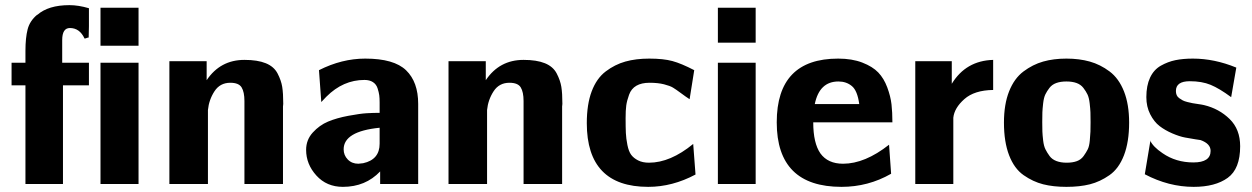

<svg xmlns="http://www.w3.org/2000/svg" viewBox="-20 -716 4873 747"><path d="M25 -384V-472H79V-518Q79 -569 87.5 -602Q96 -635 125 -659V-658Q168 -696 250 -696Q285 -696 326 -684V-614Q326 -606 325.5 -592Q325 -578 325 -570Q322 -570 317 -568Q312 -566 309 -566Q290 -607 252 -607Q222 -607 222 -560V-472H326V-384H225V0H79V-384ZM371 0V-472H519V0ZM371 -538V-686H519V-538Z M639 0V-478H784V-404Q837 -483 931 -483Q982 -483 1014 -470Q1046 -457 1060 -430Q1074 -403 1078 -378Q1082 -353 1082 -312Q1082 -310 1081.5 -306.5Q1081 -303 1081 -302V0H931V-323Q931 -358 920 -376Q909 -394 876 -394Q836 -394 814.5 -361Q793 -328 789 -288V0Z M1171 -133Q1171 -172 1197 -200.5Q1223 -229 1256.5 -243Q1290 -257 1335.5 -265.5Q1381 -274 1407 -275.5Q1433 -277 1457 -277V-317Q1457 -334 1455.5 -345.5Q1454 -357 1449 -372.5Q1444 -388 1431 -396.5Q1418 -405 1398 -405Q1315 -405 1250 -340L1230 -319L1221 -443Q1310 -488 1401 -488Q1513 -488 1560 -442.5Q1607 -397 1607 -312V0H1459V-49Q1402 11 1314 11Q1251 11 1211 -33Q1171 -77 1171 -133ZM1317 -135Q1317 -112 1333 -95.5Q1349 -79 1374 -79Q1379 -79 1393 -81Q1457 -95 1457 -157V-219Q1317 -205 1317 -135Z M1725 0V-478H1870V-404Q1923 -483 2017 -483Q2068 -483 2100 -470Q2132 -457 2146 -430Q2160 -403 2164 -378Q2168 -353 2168 -312Q2168 -310 2167.5 -306.5Q2167 -303 2167 -302V0H2017V-323Q2017 -358 2006 -376Q1995 -394 1962 -394Q1922 -394 1900.5 -361Q1879 -328 1875 -288V0Z M2263 -237Q2263 -310 2282 -360.5Q2301 -411 2336.5 -438Q2372 -465 2413 -476.5Q2454 -488 2506 -488Q2561 -488 2596 -478.5Q2631 -469 2681 -443L2663 -330Q2649 -339 2629.5 -353.5Q2610 -368 2598.5 -375Q2587 -382 2563.5 -388Q2540 -394 2507 -394Q2476 -394 2456 -382.5Q2436 -371 2427.5 -347.5Q2419 -324 2416.5 -305.5Q2414 -287 2414 -256Q2414 -220 2415 -198.5Q2416 -177 2421 -152Q2426 -127 2435.5 -114Q2445 -101 2462.5 -92Q2480 -83 2505 -83Q2588 -83 2677 -156L2686 -37Q2596 11 2502 11Q2263 11 2263 -237Z M2773 0V-472H2920V0ZM2773 -550V-686H2920V-550Z M3002 -240Q3002 -488 3241 -488Q3295 -488 3335 -472.5Q3375 -457 3397 -434Q3419 -411 3432 -376Q3445 -341 3448.5 -310Q3452 -279 3452 -240H3144Q3144 -159 3172 -119Q3201 -79 3260 -79Q3345 -79 3439 -153L3447 -40Q3358 11 3254 11Q3002 11 3002 -240ZM3150 -311H3323Q3316 -363 3294.5 -381Q3273 -399 3242 -399Q3168 -399 3150 -311Z M3541 0V-478H3683V-434V-390Q3738 -480 3844 -483V-366Q3771 -365 3732 -330.5Q3693 -296 3689 -258V0Z M3886 -239Q3886 -310 3906 -360.5Q3926 -411 3962 -438Q3998 -465 4038.5 -476.5Q4079 -488 4129 -488Q4179 -488 4220 -476.5Q4261 -465 4297 -438Q4333 -411 4353 -360.5Q4373 -310 4373 -239Q4373 -164 4353 -112Q4333 -60 4296.5 -34.5Q4260 -9 4220.5 1Q4181 11 4129 11Q4078 11 4038.5 1Q3999 -9 3962.5 -34.5Q3926 -60 3906 -112Q3886 -164 3886 -239ZM4035 -241Q4035 -218 4035.5 -204.5Q4036 -191 4038.5 -169.5Q4041 -148 4047.5 -135Q4054 -122 4063.5 -109Q4073 -96 4090 -89.5Q4107 -83 4130 -83Q4153 -83 4169.5 -89Q4186 -95 4196 -109Q4206 -123 4212 -135Q4218 -147 4220 -169.5Q4222 -192 4222.5 -204Q4223 -216 4223 -241Q4223 -266 4222.5 -279Q4222 -292 4219.5 -314Q4217 -336 4211 -348.5Q4205 -361 4195 -374Q4185 -387 4168.5 -393Q4152 -399 4129 -399Q4106 -399 4089.5 -393Q4073 -387 4063 -374Q4053 -361 4047 -348.5Q4041 -336 4038.5 -314Q4036 -292 4035.5 -279Q4035 -266 4035 -241Z M4434 -38 4456 -170 4455 -169Q4466 -145 4503 -120Q4555 -84 4623 -84Q4690 -84 4690 -129Q4690 -157 4651 -171Q4650 -171 4631 -174Q4612 -177 4590.5 -181Q4569 -185 4541 -197Q4513 -209 4491.5 -225.5Q4470 -242 4455 -271.5Q4440 -301 4440 -338Q4440 -383 4454.5 -414Q4469 -445 4496.5 -460.5Q4524 -476 4553.5 -482Q4583 -488 4621 -488Q4705 -488 4790 -453L4770 -338Q4724 -372 4690 -386Q4656 -400 4609 -400Q4555 -400 4555 -362Q4555 -353 4558 -346Q4561 -339 4568 -334Q4575 -329 4581.5 -325.5Q4588 -322 4600 -319Q4612 -316 4620 -314.5Q4628 -313 4642.5 -311Q4657 -309 4665 -307Q4723 -293 4764 -253Q4805 -213 4805 -147Q4805 -59 4756.5 -24Q4708 11 4624 11Q4527 11 4434 -38Z"/></svg>

Font: Coval
Style: Black
Weight: 1000
Foundry: Context Ltd
Version: Version 001.000